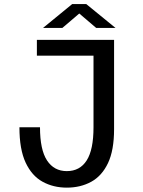

<svg xmlns="http://www.w3.org/2000/svg" viewBox="-20 -892 690 924"><path d="M301.5 11Q236.5 11 184.8 -17.5Q133 -46 103.2 -109.8Q73.5 -173.5 73.5 -279.5H172.5Q172.5 -171.5 206.2 -120Q240 -68.5 301.5 -68.5Q364.5 -68.5 397.2 -120Q430 -171.5 430 -279.5V-624H157.5V-700H529V-270.5Q529 -169 499.8 -107.2Q470.5 -45.5 419 -17.2Q367.5 11 301.5 11ZM187 -757.5 327.5 -872.5H395L536 -757.5H443L361.5 -827L280 -757.5Z"/></svg>

Font: Trispace
Style: Regular
Weight: 400
Designer: Tyler Finck
Foundry: Etcetera Type Company
Version: Version 1.210; ttfautohint (v1.8.3)